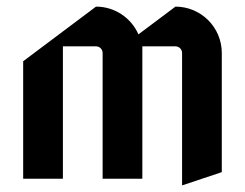

<svg xmlns="http://www.w3.org/2000/svg" viewBox="-20 -540 740 580"><path d="M50 -355V0H170V-400H270C281 -400 290 -391 290 -380V0H410V-400H510C521 -400 530 -391 530 -380V20L650 -20V-380C650 -457.3 587.3 -520 510 -520L398.2 -436.2C376.6 -485.5 327.3 -520 270 -520Z"/></svg>

Font: Abibas
Style: Medium
Weight: 500
Version: Version 0.3